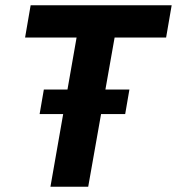

<svg xmlns="http://www.w3.org/2000/svg" viewBox="-20 -707 670 727"><path d="M171 0 270 -565H75L96 -687H630L609 -565H414L314 0ZM130 -275 146 -368H470L454 -275Z"/></svg>

Font: Archivo SemiCondensed
Style: Bold Italic
Weight: 700
Width: 4
Italic angle: -10°
Designer: Hector Gatti
Foundry: Omnibus-Type
Version: Version 2.001